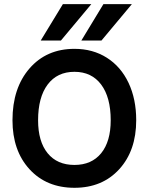

<svg xmlns="http://www.w3.org/2000/svg" viewBox="-20 -895 715 923"><path d="M613.8 -875 467.8 -700.2H371.1L477.1 -875ZM418.9 -875 272.9 -700.2H175.8L282.2 -875ZM40 -316.9Q40 -471.7 121.8 -565.9Q203.6 -660.2 337.9 -660.2Q426.3 -660.2 493.7 -617.4Q561 -574.7 597.9 -496.8Q634.8 -418.9 634.8 -316.9Q634.8 -170.9 553.2 -81.5Q471.7 7.8 337.9 7.8Q203.6 7.8 121.8 -81.5Q40 -170.9 40 -316.9ZM512.2 -316.9Q512.2 -427.2 466.3 -488.5Q420.4 -549.8 337.9 -549.8Q254.9 -549.8 209 -488.5Q163.1 -427.2 163.1 -316.9Q163.1 -214.8 209 -158.4Q254.9 -102.1 337.9 -102.1Q420.4 -102.1 466.3 -158.4Q512.2 -214.8 512.2 -316.9Z"/></svg>

Font: Overused Grotesk SemiBold
Style: Regular
Weight: 600
Version: Version 0.002